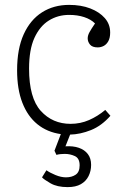

<svg xmlns="http://www.w3.org/2000/svg" viewBox="-20 -537 514 786"><path d="M257 229Q214 229 187 213.5Q160 198 152 189L170 160Q184 170 207 179.5Q230 189 250 189Q274 189 290 178Q306 167 306 140Q306 111 286.5 102Q267 93 245 93Q235 93 226.5 94Q218 95 211 97L203 80L229 12Q173 4 133 -28.5Q93 -61 71.5 -116.5Q50 -172 50 -249Q50 -337 77 -396.5Q104 -456 152 -486.5Q200 -517 263 -517Q312 -517 349.5 -502.5Q387 -488 409 -463Q431 -438 431 -404Q431 -382 423.5 -368.5Q416 -355 404.5 -349Q393 -343 380 -343Q358 -343 348.5 -354.5Q339 -366 339 -380Q339 -392 346.5 -405.5Q354 -419 369 -441Q352 -458 324.5 -467Q297 -476 263 -476Q217 -476 180 -453Q143 -430 121 -382Q99 -334 99 -256Q99 -136 147 -83Q195 -30 269 -30Q309 -30 344.5 -45.5Q380 -61 411 -87L432 -63Q396 -22 352.5 -4.5Q309 13 267 14L248 62Q279 60 302.5 68Q326 76 339.5 93.5Q353 111 353 138Q353 163 342.5 184Q332 205 311 217Q290 229 257 229Z"/></svg>

Font: Literata ExtraLight
Style: Regular
Weight: 250
Designer: Latin by Veronika Burian and Jose Scaglione. Greek by Irene Vlachou. Cyrillic by Vera Evstafieva.
Foundry: TypeTogether
Version: Version 3.103;gftools[0.9.29]